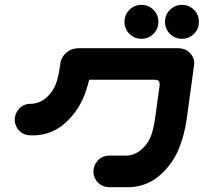

<svg xmlns="http://www.w3.org/2000/svg" viewBox="-20 -778 899 796"><path d="M304.7 -578.1H719.7Q747.1 -578.1 766.6 -559.6Q787.1 -538.1 785.2 -512.7L753.9 -283.2Q744.1 -213.9 717.8 -152.3Q689.5 -90.8 639.2 -48.3Q588.9 -5.9 520.5 -2H430.7Q404.3 -2.9 386.2 -21Q368.2 -39.1 367.2 -65.4Q367.2 -92.8 385.3 -112.3Q403.3 -131.8 430.7 -132.8H504.9Q542 -134.8 569.8 -161.1Q597.7 -187.5 608.4 -221.2Q619.1 -254.9 624 -294.9L641.6 -422.9Q644.5 -446.3 625 -447.3H349.6Q339.8 -405.3 323.2 -367.2Q294.9 -305.7 244.6 -263.2Q194.3 -220.7 126 -216.8H104.5Q78.1 -217.8 60.1 -235.8Q42 -253.9 41 -280.3Q41 -307.6 59.1 -327.1Q77.1 -346.7 104.5 -347.7H110.4Q147.5 -349.6 175.3 -376Q203.1 -402.3 213.9 -436Q224.6 -469.7 229.5 -509.8V-514.6Q234.4 -542 255.9 -560.5Q277.3 -578.1 304.7 -578.1ZM496.1 -687.5Q496.1 -716.8 516.6 -737.3Q537.1 -757.8 566.4 -757.8Q595.7 -757.8 616.2 -737.3Q636.7 -716.8 636.7 -687.5Q636.7 -658.2 616.2 -637.7Q595.7 -617.2 566.4 -617.2Q537.1 -617.2 516.6 -637.7Q496.1 -658.2 496.1 -687.5ZM664.1 -687.5Q664.1 -716.8 684.6 -737.3Q705.1 -757.8 734.4 -757.8Q763.7 -757.8 784.2 -737.3Q804.7 -716.8 804.7 -687.5Q804.7 -658.2 784.2 -637.7Q763.7 -617.2 734.4 -617.2Q705.1 -617.2 684.6 -637.7Q664.1 -658.2 664.1 -687.5Z"/></svg>

Font: Nico Moji
Style: Regular
Weight: 400
Version: Version 1.02